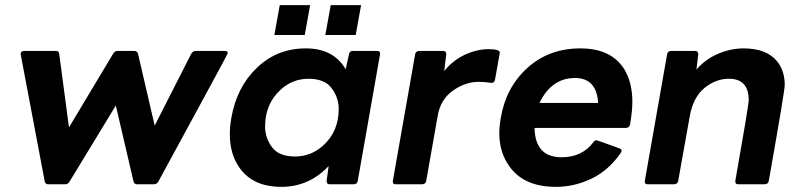

<svg xmlns="http://www.w3.org/2000/svg" viewBox="-20 -716 3119 746"><path d="M578 0H512Q502 0 499 -10L430 -306L250 -10Q244 0 233 0H167Q157 0 154 -10Q60 -504 60 -507Q62 -518 73 -518H198Q209 -518 210 -507L248 -221L420 -508Q426 -518 436 -518H502Q513 -518 516 -508L581 -228L723 -507Q730 -518 740 -518H854Q865 -518 865 -509Q865 -506 595 -10Q589 0 578 0Z M1126 -108Q1188 -108 1235 -150Q1296 -205 1296 -292Q1296 -337 1268.5 -373.5Q1241 -410 1179 -410Q1117 -410 1071 -368Q1010 -313 1010 -224Q1010 -180 1037 -144Q1064 -108 1126 -108ZM1073 10Q962 10 910 -65Q873 -118 873 -194Q873 -225 879 -259Q900 -378 978.5 -453Q1057 -528 1168 -528Q1276 -528 1323 -447L1336 -505Q1338 -518 1350 -518H1446Q1457 -518 1457 -507L1370 -13Q1368 -1 1355 0H1261Q1249 0 1249 -13L1257 -71Q1181 10 1073 10ZM1362 -580H1244L1265 -696H1383ZM1164 -580H1046L1067 -696H1185Z M1621 0H1517Q1506 0 1506 -11L1593 -505Q1595 -517 1608 -518H1702Q1714 -518 1714 -505L1706 -440Q1740 -482 1786.5 -503.5Q1833 -525 1879 -525Q1922 -525 1922 -511L1903 -405Q1901 -394 1889 -394Q1864 -398 1840 -398Q1788 -398 1740 -364Q1692 -330 1681 -268L1636 -13Q1634 -1 1621 0Z M2140 10Q2018 10 1962 -66Q1920 -121 1920 -199Q1920 -227 1926 -259Q1946 -377 2029.5 -452.5Q2113 -528 2235 -528Q2354 -528 2405 -448Q2437 -396 2437 -320Q2437 -286 2428 -232Q2424 -219 2412 -219H2057Q2059 -105 2162 -105Q2242 -105 2286 -164Q2291 -171 2298 -171Q2301 -171 2388 -139Q2395 -136 2395 -131Q2395 -127 2392 -122Q2345 -54 2278.5 -22Q2212 10 2140 10ZM2304 -316Q2298 -413 2214 -413Q2123 -413 2076 -316Z M2952 0H2848Q2837 0 2837 -11V-13Q2889 -307 2889 -327Q2889 -410 2812 -410Q2761 -410 2717 -374Q2673 -338 2660 -264L2615 -13Q2613 -1 2600 0H2496Q2485 0 2485 -11L2572 -505Q2574 -517 2587 -518H2681Q2693 -518 2693 -505L2686 -446Q2722 -487 2771 -507.5Q2820 -528 2869 -528Q2959 -528 3000 -477Q3029 -441 3029 -385Q3029 -363 2967 -13Q2965 -1 2952 0Z"/></svg>

Font: YamahaIndonesia935. App
Style: Bold Italic
Weight: 700
Italic angle: -10°
Designer: Dalton Maag Ltd
Foundry: Dalton Maag Ltd
Version: Version 1.002; January 01, 2024; Regular/Italic